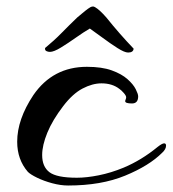

<svg xmlns="http://www.w3.org/2000/svg" viewBox="-20 -573 532 592"><path d="M190 -1Q167 -1 141 -8Q115 -15 94.5 -25Q74 -35 66 -43Q33 -81 33 -136Q33 -205 83 -280Q143 -367 248 -367Q294 -367 324.5 -356Q355 -345 373 -329Q391 -313 398.5 -298Q406 -283 406 -276Q406 -254 387 -254Q366 -254 366 -261Q366 -263 367.5 -266.5Q369 -270 369 -273Q369 -278 361.5 -286.5Q354 -295 348 -299Q326 -316 293 -316Q265 -316 234.5 -300Q204 -284 175 -246Q142 -203 126 -164Q110 -125 110 -95Q110 -59 132.5 -42Q155 -25 217 -25Q247 -25 284.5 -32.5Q322 -40 361 -56Q416 -79 466 -120Q480 -131 486 -131Q492 -131 492 -124Q492 -113 480 -102Q440 -62 366 -31.5Q292 -1 190 -1ZM375 -411Q364 -411 342 -425Q320 -439 296.5 -456.5Q273 -474 257 -485Q238 -474 214 -457Q190 -440 168 -426.5Q146 -413 134 -413Q128 -413 123 -415.5Q118 -418 119 -425Q147 -448 169.5 -471Q192 -494 218 -519Q232 -531 242 -539Q252 -547 259 -551Q261 -552 263 -552.5Q265 -553 267 -553Q269 -553 273 -551Q287 -543 308 -519Q328 -494 349 -470Q370 -446 392 -423Q391 -411 375 -411Z"/></svg>

Font: Grechen Fuemen
Style: Regular
Weight: 400
Designer: Robert E. Leuschke
Foundry: Robert E. Leuschke
Version: Version 1.010; ttfautohint (v1.8.3)